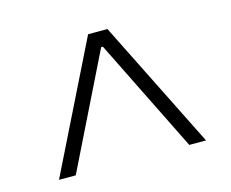

<svg xmlns="http://www.w3.org/2000/svg" viewBox="-71 -798 772 642"><g transform="rotate(-15 314.5 -477.5)"><path d="M280 -700H347L569 -255H511L317 -647H311L118 -255H60Z"/></g></svg>

Font: Chakra Petch Light
Style: Regular
Weight: 300
Designer: Katatrad Aksorn Co.,Ltd.
Foundry: Cadson Demak Co.,Ltd.
Version: Version 1.000; ttfautohint (v1.6)